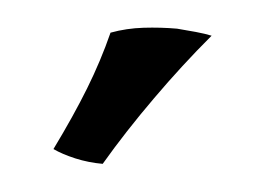

<svg xmlns="http://www.w3.org/2000/svg" viewBox="-29 -754 359 259"><g transform="rotate(5 150.0 -625.0)"><path d="M117.7 -529.8Q98.6 -529.8 80.3 -533.9Q62 -538.1 49.8 -543.9Q72.8 -590.8 87.9 -629.4Q103 -668 112.8 -707Q133.8 -714.8 156.7 -717.5Q179.7 -720.2 201.7 -720.2Q214.8 -719.2 227.3 -718Q239.7 -716.8 249 -714.8Q212.9 -671.9 179 -624Q145 -576.2 117.7 -529.8Z"/></g></svg>

Font: Abu Sayed
Style: Regular
Weight: 400
Designer: Jayed Ahsan Saad
Foundry: Codepotro
Version: Codepotro Abu Sayed;Version 0.800